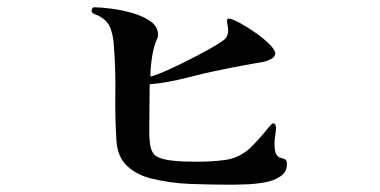

<svg xmlns="http://www.w3.org/2000/svg" viewBox="-20 -632 1040 526"><path d="M766 -182Q766 -161 748.5 -149Q731 -137 706 -132.5Q681 -128 656.5 -127Q632 -126 617 -126Q562 -126 503.5 -128Q445 -130 390 -144Q351 -155 326.5 -179Q302 -203 299 -246Q295 -311 296 -376Q297 -441 292 -506Q291 -529 284 -551Q277 -573 255 -586Q251 -589 241 -592.5Q231 -596 231 -602Q231 -605 232.5 -608.5Q234 -612 238 -612Q255 -612 283.5 -608.5Q312 -605 342 -596.5Q372 -588 392.5 -573.5Q413 -559 413 -536Q413 -532 411.5 -528Q410 -524 408 -520Q400 -501 396 -472.5Q392 -444 392 -422Q401 -424 423 -433Q445 -442 472.5 -455.5Q500 -469 526.5 -483Q553 -497 573 -509Q593 -521 598 -527Q605 -535 605 -549Q605 -556 603.5 -562.5Q602 -569 602 -576Q602 -581 606 -581Q615 -581 635.5 -570Q656 -559 679 -543Q702 -527 718 -511Q734 -495 734 -486Q734 -476 723 -470.5Q712 -465 704 -463Q676 -458 648 -453Q620 -448 592 -442Q541 -432 491.5 -419Q442 -406 390 -401Q390 -373 389.5 -345Q389 -317 389 -288Q389 -278 389 -268Q389 -258 390 -248Q392 -215 407 -205Q422 -195 452 -192Q470 -190 487.5 -189.5Q505 -189 522 -189Q562 -189 598.5 -194Q635 -199 666 -227Q680 -241 692 -254.5Q704 -268 716 -283Q718 -285 722 -289.5Q726 -294 728 -294Q733 -294 734.5 -290Q736 -286 736 -282Q736 -272 734 -261Q732 -250 732 -239Q732 -217 737 -209Q742 -201 749 -199.5Q756 -198 761 -195.5Q766 -193 766 -182Z"/></svg>

Font: Kaisei HarunoUmi
Style: Regular
Weight: 400
Designer: Font-Kai, 金井和夫
Foundry: KAZUO KANAI
Version: Version 5.003